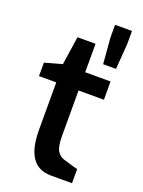

<svg xmlns="http://www.w3.org/2000/svg" viewBox="-150 -869 698 939"><g transform="rotate(20 198.5 -400.0)"><path d="M223 -680V-532H355V-437H223V-204Q223 -148 235.5 -125.5Q248 -103 273 -95Q341 -74 348 -74V0H238Q107 0 107 -190V-437H17V-507L107 -532L129 -680ZM369 -800V-733L359 -599H292L281 -733V-800Z"/></g></svg>

Font: Exo
Style: DemiBold
Weight: 600
Designer: Natanael Gama
Version: Version 1.00